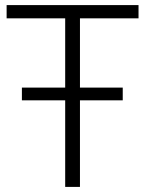

<svg xmlns="http://www.w3.org/2000/svg" viewBox="-20 -734 571 754"><path d="M236 0V-340H66V-390H236V-662H6V-714H524V-662H294V-390H462V-340H294V0Z"/></svg>

Font: Noto Sans Light
Style: Regular
Weight: 300
Designer: Monotype Design Team
Foundry: Monotype Imaging Inc.
Version: Version 2.007